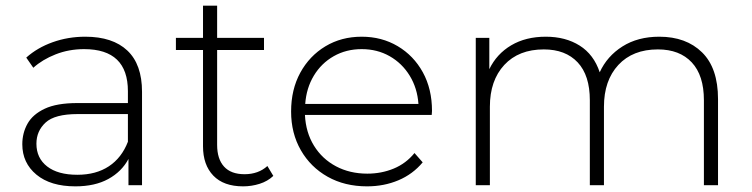

<svg xmlns="http://www.w3.org/2000/svg" viewBox="-20 -656 2663 680"><path d="M435 0V-93Q411 -48 363.5 -22Q316 4 247 4Q159 4 109 -37.5Q59 -79 59 -145Q59 -185 77.5 -218Q96 -251 138.5 -271Q181 -291 254 -291H433V-333Q433 -482 278 -482Q224 -482 177 -463.5Q130 -445 98 -416L73 -452Q112 -487 166.5 -506.5Q221 -526 282 -526Q379 -526 431 -477Q483 -428 483 -331V0ZM433 -154V-252H255Q174 -252 141.5 -222Q109 -192 109 -147Q109 -96 147 -66.5Q185 -37 254 -37Q320 -37 365.5 -67Q411 -97 433 -154Z M841 4Q772 4 735.5 -34Q699 -72 699 -138V-479H603V-522H699V-636H749V-522H915V-479H749V-143Q749 -93 773.5 -66Q798 -39 846 -39Q895 -39 927 -68L948 -33Q928 -14 899.5 -5Q871 4 841 4Z M1280 4Q1201 4 1140.5 -30Q1080 -64 1045.5 -124Q1011 -184 1011 -261Q1011 -339 1043.5 -398.5Q1076 -458 1132.5 -492Q1189 -526 1261 -526Q1332 -526 1388.5 -492.5Q1445 -459 1477.5 -400Q1510 -341 1510 -263Q1510 -260 1509.5 -256Q1509 -252 1509 -249H1060Q1063 -187 1092 -140Q1121 -93 1170 -67Q1219 -41 1281 -41Q1331 -41 1374.5 -59Q1418 -77 1448 -114L1477 -81Q1442 -39 1391 -17.5Q1340 4 1280 4ZM1061 -288H1462Q1458 -344 1431 -388Q1404 -432 1360 -457Q1316 -482 1261 -482Q1206 -482 1162 -457Q1118 -432 1091.5 -388Q1065 -344 1061 -288Z M1665 0V-522H1713V-411Q1739 -465 1790.5 -495.5Q1842 -526 1913 -526Q1983 -526 2033 -494.5Q2083 -463 2104 -400Q2130 -457 2184.5 -491.5Q2239 -526 2315 -526Q2410 -526 2466.5 -470.5Q2523 -415 2523 -305V0H2473V-301Q2473 -389 2430 -435Q2387 -481 2310 -481Q2221 -481 2170 -426Q2119 -371 2119 -278V0H2069V-301Q2069 -389 2026 -435Q1983 -481 1906 -481Q1817 -481 1766 -426Q1715 -371 1715 -278V0Z"/></svg>

Font: Montserrat Light
Style: Regular
Weight: 300
Designer: Julieta Ulanovsky
Foundry: Julieta Ulanovsky
Version: Version 9.000; ttfautohint (v1.8.4.7-5d5b)